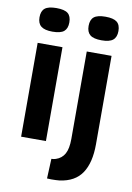

<svg xmlns="http://www.w3.org/2000/svg" viewBox="-103 -817 752 1090"><g transform="rotate(10 273.5 -272.5)"><path d="M132 -618Q87 -618 66.5 -634.5Q46 -651 46 -686Q46 -722 66 -738Q86 -754 132 -754Q179 -754 198.5 -738Q218 -722 218 -686Q218 -651 198.5 -634.5Q179 -618 132 -618ZM61 0V-541H204V0ZM487 -541V-31Q487 75 447 135Q407 195 319 207Q309 208 296.5 208.5Q284 209 271 209Q258 209 247 208L252 94Q259 94 265 93Q271 92 277 90Q311 79 327.5 49Q344 19 344 -37V-541ZM415 -618Q369 -618 349 -634.5Q329 -651 329 -686Q329 -722 349 -738Q369 -754 415 -754Q461 -754 481 -738Q501 -722 501 -686Q501 -651 481 -634.5Q461 -618 415 -618Z"/></g></svg>

Font: Georama SemiExpanded SemiBold
Style: Regular
Weight: 600
Width: 6
Designer: Jean-Baptiste Levee
Foundry: Production Type
Version: Version 1.001